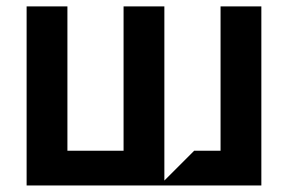

<svg xmlns="http://www.w3.org/2000/svg" viewBox="-20 -565 875 585"><path d="M776.3 0H61.1V-545.5H185.4V-105.8H356.5V-545.5H480.8V-14.9L571.7 -105.8H652V-545.5H776.3Z"/></svg>

Font: Riot Sans
Style: Bold
Weight: 600
Designer: Rasmus Andersson
Foundry: rsms
Version: Version 4.001